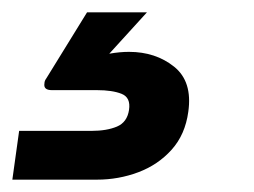

<svg xmlns="http://www.w3.org/2000/svg" viewBox="-62 -27 412 311"><path d="M-42 264 -31 185H86Q111 185 127.5 178Q144 171 147 151Q150 131 135 125Q120 119 95 119H22Q8 119 10 108Q10 104 13 100L79 -7H176L115 60Q132 57 147 57Q190 57 220 81Q250 105 243 154Q238 191 216 215.5Q194 240 162 252Q130 264 95 264Z"/></svg>

Font: Host Grotesk Black
Style: Italic
Weight: 900
Italic angle: -8°
Designer: Doğukan Karapınar based on Poppins by Indian Type Foundry, Jonny Pinhorn
Foundry: Element Type
Version: Version 1.000; ttfautohint (v1.8.4.7-5d5b);gftools[0.9.33]